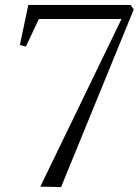

<svg xmlns="http://www.w3.org/2000/svg" viewBox="-20 -763 566 783"><path d="M475.5 -685.5H138.5L85.5 -573L61 -579.5L95.5 -743H512.5L525.5 -724.5L229 0L144.5 -2Z"/></svg>

Font: Merriweather 144pt Light
Style: Italic
Weight: 300
Italic angle: -7.8°
Version: Version 2.101